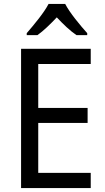

<svg xmlns="http://www.w3.org/2000/svg" viewBox="-20 -964 540 984"><path d="M314 -944H229C206 -899 154 -837 117 -794V-784H172C203 -806 237 -839 271 -875C305 -839 339 -806 372 -784H427V-794C391 -834 337 -899 314 -944ZM445 0V-78H176V-334H429V-411H176V-636H445V-714H88V0Z"/></svg>

Font: Noto Sans Gujarati UI SemiCondensed
Style: Regular
Weight: 400
Width: 4
Designer: Jelle Bosma - Monotype Design Team, Universal Thirst
Foundry: Monotype Imaging Inc.
Version: Version 2.106